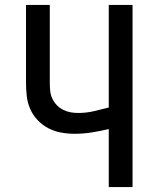

<svg xmlns="http://www.w3.org/2000/svg" viewBox="-20 -755 640 775"><path d="M419 0V-234Q385 -226 350.5 -220.5Q316 -215 281 -215Q253 -215 226 -220Q199 -225 175 -237.5Q151 -250 132 -270Q113 -290 102 -315Q91 -340 88 -367Q85 -394 85 -422V-735H181V-422Q181 -406 182.5 -389.5Q184 -373 190.5 -358.5Q197 -344 208 -332Q219 -320 233.5 -312.5Q248 -305 263.5 -302Q279 -299 296 -299Q327 -299 358 -306Q389 -313 419 -321V-735H515V0Z"/></svg>

Font: Iosevka Aile Medium
Style: Regular
Weight: 500
Designer: Belleve Invis
Foundry: Belleve Invis
Version: Version 27.3.5; ttfautohint (v1.8.4)